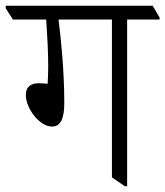

<svg xmlns="http://www.w3.org/2000/svg" viewBox="-51 -643 576 669"><path d="M130 -202C160 -202 173 -229 173 -284C173 -399 161 -510 153 -575H339V-25L384 6H392V-575H505V-582L481 -623H-31V-614L-6 -575H110C114 -515 117 -460 117 -410C117 -393 116 -367 115 -351C106 -352 95 -353 84 -353C54 -353 39 -338 39 -312C39 -265 87 -202 130 -202Z"/></svg>

Font: Noto Serif Devanagari SemiCondensed Light
Style: Regular
Weight: 300
Width: 4
Designer: Universal Thirst, Indian Type Foundry and the Monotype Design Team
Foundry: Monotype Imaging Inc.
Version: Version 2.004